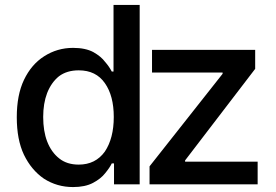

<svg xmlns="http://www.w3.org/2000/svg" viewBox="-20 -747 1118 778"><path d="M158 -23Q107 -58 77 -120Q48 -181 48 -272Q48 -362 77 -423Q107 -486 159 -519Q212 -553 276 -553Q326 -553 358 -536Q390 -518 406 -496Q422 -478 433 -457H440V-727H546V0H442V-85H433Q425 -68 406 -45Q389 -23 357 -6Q325 11 276 11Q211 11 158 -23ZM405 -133Q441 -187 441 -273Q441 -359 405 -410Q369 -462 299 -462Q251 -462 219 -438Q188 -413 171 -370Q155 -328 155 -273Q155 -216 171 -174Q188 -130 220 -105Q251 -80 299 -80Q367 -80 405 -133ZM882 -448V-453H596V-545H1014V-468L730 -97V-92H1024V0H586V-73Z"/></svg>

Font: Sinter Medium
Style: Regular
Weight: 500
Foundry: Adobe & rsms
Version: Version 1.000